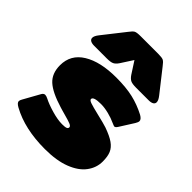

<svg xmlns="http://www.w3.org/2000/svg" viewBox="-212 -841 968 968"><g transform="rotate(45 272.5 -357.0)"><path d="M51 -551Q51 -564 66 -583L158 -700Q172 -719 181.5 -724Q191 -729 219 -729H343Q371 -729 380.5 -724Q390 -719 404 -700L496 -583Q511 -564 511 -551Q511 -540 501.5 -534.5Q492 -529 475 -529H386Q358 -529 346 -535Q334 -541 323 -557L281 -622L239 -557Q228 -541 216 -535Q204 -529 176 -529H87Q70 -529 60.5 -534.5Q51 -540 51 -551ZM37 -39Q15 -51 15 -63Q15 -70 21 -80L70 -168Q77 -180 87 -180Q95 -180 107 -174Q134 -160 177 -147.5Q220 -135 252 -135Q273 -135 281 -138.5Q289 -142 289 -150Q289 -158 274.5 -164Q260 -170 226 -179Q216 -182 206.5 -184.5Q197 -187 188 -190Q105 -215 69.5 -247.5Q34 -280 34 -338Q34 -414 100 -454.5Q166 -495 279 -495Q349 -495 398.5 -483.5Q448 -472 496 -447Q517 -435 517 -422Q517 -414 509 -401L461 -325Q453 -313 446 -313Q443 -313 427 -320Q404 -331 374 -338.5Q344 -346 319 -346Q265 -346 265 -328Q265 -320 282.5 -314Q300 -308 342 -298Q397 -285 418 -278Q463 -262 487 -245Q511 -228 520.5 -205.5Q530 -183 530 -147Q530 -103 502.5 -66Q475 -29 418.5 -7Q362 15 279 15Q135 15 37 -39Z"/></g></svg>

Font: Mitr
Style: Bold
Weight: 700
Designer: Thanarat Vachiruckul
Foundry: Cadson Demak
Version: Version 1.002